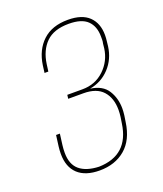

<svg xmlns="http://www.w3.org/2000/svg" viewBox="-116 -673 645 759"><g transform="rotate(-20 206.0 -293.5)"><path d="M174 8Q114 8 82.5 -21.5Q51 -51 51 -106Q51 -114 51.5 -121.5Q52 -129 53 -137L59 -183H75L69 -137Q68 -129 67.5 -121Q67 -113 67 -105Q67 -56 95 -32.5Q123 -9 176 -7Q301 -10 319 -137L323 -163Q324 -171 324.5 -178Q325 -185 325 -192Q325 -242 298.5 -271.5Q272 -301 217 -301H153L155 -317H219Q273 -317 310.5 -352.5Q348 -388 355 -440L357 -459Q359 -467 359 -474Q359 -481 359 -488Q359 -531 334.5 -555Q310 -579 256 -579Q193 -579 160.5 -547Q128 -515 120 -459L116 -429H100L104 -460Q113 -522 152 -558.5Q191 -595 258 -595Q317 -595 346.5 -566.5Q376 -538 376 -488Q376 -481 375.5 -474.5Q375 -468 374 -460L372 -442Q365 -390 331.5 -354Q298 -318 248 -309Q299 -302 320 -268.5Q341 -235 341 -192Q341 -185 340.5 -178Q340 -171 339 -163L335 -137Q325 -65 282 -28.5Q239 8 174 8Z"/></g></svg>

Font: Alumni Sans Pinstripe
Style: Italic
Weight: 400
Italic angle: -8°
Designer: Robert E. Leuschke
Foundry: Robert E. Leuschke
Version: Version 1.010; ttfautohint (v1.8.4.7-5d5b)